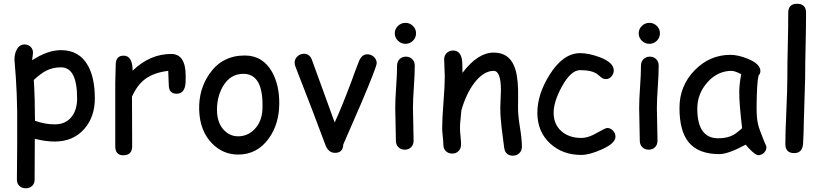

<svg xmlns="http://www.w3.org/2000/svg" viewBox="-20 -806 4451 1037"><path d="M275.4 -41.5Q226.6 -41.5 168 -56.2L167 164.6Q167 185.1 153.6 198Q140.1 210.9 119.1 210.9Q98.1 210.9 84.7 198Q71.3 185.1 71.3 164.6L72.8 -20.5V-204.6Q71.3 -306.2 65.4 -389.2L58.1 -482.9Q58.1 -516.1 70.8 -538.6Q85.4 -565.9 113.3 -565.9Q132.3 -565.9 145.3 -553.2Q158.2 -540.5 158.2 -522Q158.2 -518.1 156.7 -506.8Q154.3 -492.2 153.3 -480.5Q195.3 -507.8 234.4 -521.5Q273.4 -535.2 309.1 -535.2Q409.2 -535.2 455.6 -450.7Q492.2 -384.3 492.2 -274.4Q492.2 -174.8 435.5 -109.9Q375.5 -41.5 275.4 -41.5ZM309.1 -442.4Q264.2 -442.4 228 -423.3Q202.1 -410.2 162.6 -374.5Q168.9 -269.5 168.9 -153.8Q222.2 -134.3 275.4 -134.3Q336.4 -134.3 368.7 -177.7Q396.5 -214.8 396.5 -274.4Q396.5 -358.9 374.8 -400.6Q353 -442.4 309.1 -442.4Z M982.4 -360.8Q979 -299.8 933.6 -299.8Q891.6 -299.8 891.6 -348.1Q891.6 -357.4 890.1 -382.3L888.7 -423.3Q811.5 -414.1 765.1 -379.9Q721.7 -348.1 692.9 -284.2L693.8 -16.6Q693.8 32.7 645.5 32.7Q602.5 32.7 602.5 -16.6V-359.4Q602.5 -375.5 603.8 -407.7Q605 -439.9 605 -456.1Q605 -505.4 647.9 -505.4Q695.8 -505.4 696.3 -424.3Q790 -514.6 904.3 -514.6Q943.8 -514.6 963.4 -484.9Q982.9 -455.1 982.9 -395Q982.9 -369.6 982.4 -360.8Z M1266.1 28.8Q1184.1 28.8 1125 -31.7Q1059.1 -99.1 1055.7 -212.9Q1052.7 -323.2 1111.3 -407.2Q1179.7 -506.3 1301.8 -506.3Q1399.4 -506.3 1449.7 -417Q1489.7 -344.7 1488.3 -243.2Q1486.8 -134.8 1431.6 -58.1Q1369.1 28.8 1266.1 28.8ZM1295.4 -407.2Q1223.6 -407.7 1183.6 -338.9Q1151.9 -283.7 1151.9 -212.9Q1151.9 -142.1 1190.4 -102.5Q1222.7 -69.8 1266.1 -69.8Q1316.9 -69.8 1353.5 -106.9Q1395 -147.9 1397.5 -217.8Q1404.3 -406.7 1295.4 -407.2Z M1834 -25.4Q1832.5 19.5 1789.6 19.5Q1753.9 19.5 1737.8 -22.5L1663.1 -220.7L1576.2 -444.8Q1571.3 -457.5 1571.3 -467.3Q1571.3 -487.3 1586.4 -501.5Q1601.6 -515.6 1621.6 -515.6Q1650.9 -515.6 1663.6 -485.8L1787.6 -144.5Q1824.2 -222.7 1879.9 -371.1Q1893.1 -410.2 1921.4 -481.4Q1936.5 -512.7 1964.4 -512.7Q1984.4 -512.7 1999.5 -498.5Q2014.6 -484.4 2014.6 -464.8Q2014.6 -446.3 1934.1 -255.9Z M2169.9 -569.3Q2146.5 -569.3 2129.4 -585.9Q2112.3 -602.5 2112.3 -626Q2112.3 -649.4 2129.4 -666Q2146.5 -682.6 2169.9 -682.6Q2193.4 -682.6 2210.2 -666Q2227.1 -649.4 2227.1 -626Q2227.1 -602.5 2210.2 -585.9Q2193.4 -569.3 2169.9 -569.3ZM2210.4 -221.7Q2210.4 -192.4 2212.2 -134Q2213.9 -75.7 2213.9 -46.4Q2213.9 -24.9 2200.7 -11.2Q2187.5 2.4 2166 2.4Q2145 2.4 2131.6 -11.2Q2118.2 -24.9 2118.2 -46.4Q2118.2 -75.7 2116.5 -134Q2114.7 -192.4 2114.7 -221.7Q2114.7 -267.6 2119.6 -336.2Q2124.5 -404.8 2124.5 -450.7Q2124.5 -472.7 2137.9 -486.3Q2151.4 -500 2172.4 -500Q2193.4 -500 2206.8 -486.3Q2220.2 -472.7 2220.2 -450.7Q2220.2 -404.8 2215.3 -336.2Q2210.4 -267.6 2210.4 -221.7Z M2750 34.7Q2708 34.7 2702.6 -11.2L2689 -118.2Q2682.1 -175.3 2682.1 -225.1Q2682.1 -238.8 2683.8 -271.5Q2685.5 -304.2 2685.5 -317.9Q2685.5 -423.3 2646.5 -423.3Q2591.8 -423.3 2542 -358.4Q2497.1 -299.3 2471.7 -209Q2470.7 -189.9 2467.3 -161.1Q2464.4 -136.7 2464.4 -113.8Q2464.4 -99.1 2467.3 -69.8Q2470.2 -40.5 2470.2 -25.9Q2470.2 -3.9 2456.8 9.8Q2443.4 23.4 2422.4 23.4Q2400.9 23.4 2387.7 9.8Q2374.5 -3.9 2374.5 -25.9Q2374.5 -40.5 2371.3 -69.8Q2368.2 -99.1 2368.2 -113.8Q2368.2 -164.1 2375.2 -253.2Q2382.3 -342.3 2382.3 -392.6Q2382.3 -408.2 2380.6 -439Q2378.9 -469.7 2378.9 -485.4Q2378.9 -506.3 2392.8 -519.8Q2406.7 -533.2 2427.2 -533.2Q2472.2 -533.2 2476.6 -469.7L2478 -412.6Q2560.1 -522 2646.5 -522Q2724.6 -522 2755.4 -453.1Q2776.4 -407.2 2778.3 -317.4V-268.1L2777.8 -222.7Q2777.8 -182.1 2788.3 -117.9Q2798.8 -53.7 2798.8 -13.7Q2798.8 7.8 2784.9 21.2Q2771 34.7 2750 34.7Z M3119.6 30.8Q3019.5 30.8 2952.6 -29.8Q2882.3 -93.3 2882.3 -197.3Q2882.3 -296.4 2948.2 -401.9Q3021.5 -519 3113.3 -519Q3161.1 -519 3220.2 -496.6Q3294.9 -467.8 3294.9 -426.3Q3294.9 -407.7 3282.7 -393.3Q3270.5 -378.9 3252.4 -378.9Q3238.3 -378.9 3227.8 -387.5Q3217.3 -396 3207.5 -404.3Q3178.7 -427.2 3113.3 -427.2Q3063.5 -427.2 3014.6 -338.4Q2970.2 -256.8 2970.2 -197.3Q2970.2 -132.8 3014.2 -95.7Q3055.2 -61 3119.6 -61Q3148.9 -61 3182.1 -76.7L3238.8 -106.9Q3253.4 -114.7 3259.8 -114.7Q3277.8 -114.7 3291 -100.3Q3304.2 -85.9 3304.2 -67.4Q3304.2 -31.7 3229 1.5Q3163.1 30.8 3119.6 30.8Z M3487.3 -569.3Q3463.9 -569.3 3446.8 -585.9Q3429.7 -602.5 3429.7 -626Q3429.7 -649.4 3446.8 -666Q3463.9 -682.6 3487.3 -682.6Q3510.7 -682.6 3527.6 -666Q3544.4 -649.4 3544.4 -626Q3544.4 -602.5 3527.6 -585.9Q3510.7 -569.3 3487.3 -569.3ZM3527.8 -221.7Q3527.8 -192.4 3529.5 -134Q3531.2 -75.7 3531.2 -46.4Q3531.2 -24.9 3518.1 -11.2Q3504.9 2.4 3483.4 2.4Q3462.4 2.4 3449 -11.2Q3435.5 -24.9 3435.5 -46.4Q3435.5 -75.7 3433.8 -134Q3432.1 -192.4 3432.1 -221.7Q3432.1 -267.6 3437 -336.2Q3441.9 -404.8 3441.9 -450.7Q3441.9 -472.7 3455.3 -486.3Q3468.8 -500 3489.7 -500Q3510.7 -500 3524.2 -486.3Q3537.6 -472.7 3537.6 -450.7Q3537.6 -404.8 3532.7 -336.2Q3527.8 -267.6 3527.8 -221.7Z M4074.2 32.2Q4064.9 32.2 4040.5 10.7Q4018.6 -9.3 4007.8 -24.9Q3960.9 0.5 3925.3 13.4Q3889.6 26.4 3865.7 26.4Q3751.5 26.4 3699.2 -38.1Q3649.9 -98.6 3649.9 -223.6Q3649.9 -341.8 3731.2 -425.8Q3812.5 -509.8 3925.3 -509.8Q3967.8 -509.8 4020.5 -487.8Q4086.9 -460.4 4086.9 -421.9Q4086.9 -408.7 4077.1 -398.4Q4072.3 -379.9 4069.6 -337.4Q4066.9 -294.9 4066.4 -228.5Q4065.9 -168 4074.7 -132.8Q4079.6 -111.3 4105.5 -46.9Q4108.9 -38.1 4116.7 -21L4119.6 -12.7Q4119.6 6.8 4106 19.5Q4092.3 32.2 4074.2 32.2ZM3972.7 -307.1Q3972.7 -328.1 3975.3 -352.8Q3978 -377.4 3983.4 -405.3Q3965.3 -414.6 3952.4 -418.9Q3939.5 -423.3 3931.6 -423.3Q3856 -423.3 3801 -361.6Q3746.1 -299.8 3746.1 -219.2Q3746.1 -139.2 3774.4 -99.1Q3802.7 -59.1 3859.4 -59.1Q3906.2 -59.1 3939 -76.2Q3956.5 -85.4 3988.3 -113.3Q3972.7 -242.7 3972.7 -307.1Z M4328.6 -383.8 4321.3 -141.1Q4321.3 -102.5 4317.4 -27.8Q4312.5 21 4269.5 21Q4221.7 21 4221.7 -28.8Q4221.7 -87.9 4227.1 -206.3Q4232.4 -324.7 4232.4 -383.8Q4232.4 -460.9 4234.9 -560.3Q4237.3 -659.7 4237.3 -736.8Q4237.3 -785.6 4285.2 -785.6Q4333.5 -785.6 4333.5 -736.8Q4333.5 -659.7 4331.1 -560.3Q4328.6 -460.9 4328.6 -383.8Z"/></svg>

Font: Righma Çiddhi
Style: Regular
Weight: 400
Designer: R.S. Wihananto
Foundry: R.S. Wihananto
Version: Version 2.0.1